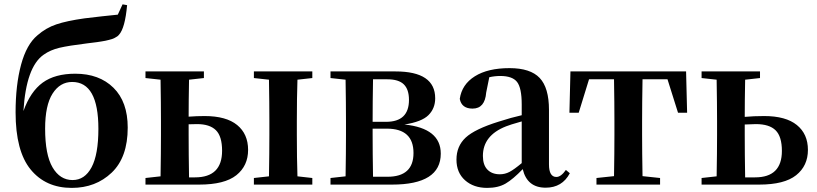

<svg xmlns="http://www.w3.org/2000/svg" viewBox="-20 -873 3865 908"><path d="M323.2 -21.5Q380.9 -21.5 413.1 -82Q445.3 -142.6 445.3 -263.7Q445.3 -485.4 321.3 -485.4Q263.7 -485.4 228.5 -430.2Q193.4 -375 193.4 -264.6Q193.4 -141.6 228.5 -81.5Q263.7 -21.5 323.2 -21.5ZM559.6 -852.5 581.1 -848.6Q571.3 -740.2 543 -709Q539.1 -704.1 534.2 -700.7Q529.3 -697.3 522.5 -693.8Q515.6 -690.4 510.3 -688.5Q504.9 -686.5 494.6 -684.1Q484.4 -681.6 478 -680.2Q471.7 -678.7 458.5 -676.8Q445.3 -674.8 439 -673.8Q432.6 -672.9 416 -670.9Q399.4 -668.9 392.6 -668Q304.7 -657.2 261.2 -647Q217.8 -636.7 186.5 -614.3Q103.5 -556.6 90.8 -347.7Q124 -440.4 182.1 -482.4Q240.2 -524.4 335.9 -524.4Q449.2 -524.4 516.6 -458Q584 -391.6 584 -269.5Q584 -128.9 508.3 -56.6Q432.6 15.6 319.3 15.6Q196.3 15.6 125 -71.3Q53.7 -158.2 53.7 -341.8Q53.7 -470.7 79.6 -566.9Q105.5 -663.1 157.2 -706.1Q197.3 -741.2 246.6 -757.8Q295.9 -774.4 378.9 -786.1Q406.2 -790 462.4 -795.9Q518.6 -801.8 537.1 -803.7Z M874 -34.2H902.3Q1030.3 -34.2 1030.3 -160.2Q1030.3 -228.5 1001 -257.3Q971.7 -286.1 912.1 -286.1Q884.8 -286.1 872.1 -285.2V-235.4Q872.1 -147.5 874 -34.2ZM944.3 -503.9 874 -496.1Q872.1 -394.5 872.1 -321.3Q911.1 -324.2 947.3 -324.2Q1049.8 -324.2 1101.6 -281.7Q1153.3 -239.3 1153.3 -164.1Q1153.3 -88.9 1097.7 -44.4Q1042 0 921.9 0H668V-31.2L739.3 -39.1Q741.2 -152.3 741.2 -235.4V-299.8Q741.2 -382.8 739.3 -496.1L668 -503.9V-535.2H944.3ZM1457 -503.9 1386.7 -496.1Q1383.8 -411.1 1383.8 -299.8V-235.4Q1383.8 -124 1386.7 -39.1L1457 -31.2V0H1180.7V-31.2L1252 -39.1Q1253.9 -152.3 1253.9 -235.4V-299.8Q1253.9 -382.8 1252 -496.1L1180.7 -503.9V-535.2H1457Z M1744.1 -37.1H1812.5Q1935.5 -37.1 1935.5 -149.4Q1935.5 -264.6 1809.6 -264.6H1742.2V-235.4Q1742.2 -150.4 1744.1 -37.1ZM1811.5 -498H1744.1Q1742.2 -390.6 1742.2 -296.9H1805.7Q1914.1 -296.9 1914.1 -400.4Q1914.1 -450.2 1889.6 -474.1Q1865.2 -498 1811.5 -498ZM1543 -535.2H1850.6Q2038.1 -535.2 2038.1 -408.2Q2038.1 -360.4 2006.3 -328.6Q1974.6 -296.9 1892.6 -284.2Q2064.5 -266.6 2064.5 -146.5Q2064.5 0 1834 0H1543V-31.2L1614.3 -39.1Q1616.2 -152.3 1616.2 -235.4V-299.8Q1616.2 -382.8 1614.3 -496.1L1543 -503.9Z M2447.3 -101.6V-298.8Q2388.7 -282.2 2373 -275.4Q2263.7 -232.4 2263.7 -135.7Q2263.7 -92.8 2285.2 -70.8Q2306.6 -48.8 2343.8 -48.8Q2368.2 -48.8 2389.6 -60.1Q2411.1 -71.3 2447.3 -101.6ZM2656.2 -69.3 2674.8 -53.7Q2638.7 14.6 2560.5 14.6Q2472.7 14.6 2452.1 -73.2Q2406.2 -25.4 2371.1 -4.9Q2335.9 15.6 2284.2 15.6Q2219.7 15.6 2179.2 -20.5Q2138.7 -56.6 2138.7 -118.2Q2138.7 -181.6 2182.1 -222.2Q2225.6 -262.7 2338.9 -297.9Q2399.4 -317.4 2447.3 -328.1V-378.9Q2447.3 -457 2425.3 -485.4Q2403.3 -513.7 2345.7 -513.7Q2320.3 -513.7 2293.9 -507.8L2279.3 -435.5Q2273.4 -359.4 2214.8 -359.4Q2163.1 -359.4 2154.3 -405.3Q2164.1 -473.6 2225.6 -512.2Q2287.1 -550.8 2389.6 -550.8Q2488.3 -550.8 2532.2 -504.4Q2576.2 -458 2576.2 -353.5V-95.7Q2576.2 -36.1 2611.3 -36.1Q2632.8 -36.1 2656.2 -69.3Z M3136.7 -498H3018.6Q3016.6 -384.8 3016.6 -299.8V-235.4Q3016.6 -153.3 3018.6 -40L3101.6 -31.2V0H2800.8V-31.2L2883.8 -40Q2885.7 -153.3 2885.7 -235.4V-299.8Q2885.7 -384.8 2883.8 -498H2765.6L2716.8 -339.8H2672.9L2677.7 -535.2H3224.6L3229.5 -339.8H3186.5Z M3503.9 -34.2H3550.8Q3677.7 -34.2 3677.7 -159.2Q3677.7 -227.5 3647.9 -256.8Q3618.2 -286.1 3554.7 -286.1Q3537.1 -286.1 3502 -284.2V-235.4Q3502 -147.5 3503.9 -34.2ZM3574.2 -503.9 3503.9 -496.1Q3502 -394.5 3502 -320.3Q3544.9 -324.2 3593.8 -324.2Q3696.3 -324.2 3748.5 -281.7Q3800.8 -239.3 3800.8 -164.1Q3800.8 -88.9 3745.1 -44.4Q3689.5 0 3570.3 0H3297.9V-31.2L3369.1 -39.1Q3371.1 -152.3 3371.1 -235.4V-299.8Q3371.1 -382.8 3369.1 -496.1L3297.9 -503.9V-535.2H3574.2Z"/></svg>

Font: GenYoMin TW TTF Bold
Style: Regular
Weight: 700
Version: Version 1.300